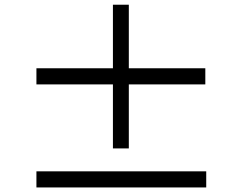

<svg xmlns="http://www.w3.org/2000/svg" viewBox="-20 -824 1040 826"><path d="M863.3 -530.3V-460.9H534.2V-185.5H465.8V-460.9H136.7V-530.3H465.8V-803.7H534.2V-530.3ZM136.7 -86.9H867.2V-17.6H136.7Z"/></svg>

Font: irohakakuC Regular
Style: Regular
Weight: 400
Designer: [Source Han Sans]
Ryoko NISHIZUKA Ë•øÂ°öÊ∂ºÂ≠ê (kana & ideographs); Paul D. Hunt (Latin, Greek & Cyrillic); Wenlong ZHAN
Version: Version 1.001.20160904